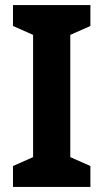

<svg xmlns="http://www.w3.org/2000/svg" viewBox="-20 -734 406 754"><path d="M335 0H31V-82L110 -117V-597L31 -632V-714H335V-632L256 -597V-117L335 -82Z"/></svg>

Font: Noto Sans SemiCondensed
Style: Bold
Weight: 700
Width: 4
Designer: Monotype Design Team
Foundry: Monotype Imaging Inc.
Version: Version 2.013; ttfautohint (v1.8.4.7-5d5b)